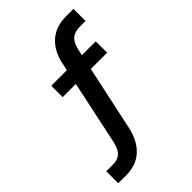

<svg xmlns="http://www.w3.org/2000/svg" viewBox="-260 -823 1121 1121"><g transform="rotate(-45 300.0 -262.5)"><path d="M32 190V91H89Q126 91 149 70.5Q172 50 183 0L270 -410L293 -395H158V-489H308L283 -472L295 -528Q312 -618 366.5 -666.5Q421 -715 507 -715H567V-615H520Q477 -615 453 -594.5Q429 -574 418 -524L407 -472L390 -489H525V-395H373L394 -411L305 4Q286 93 233.5 141.5Q181 190 98 190Z"/></g></svg>

Font: Mulish ExtraLight
Style: Bold
Weight: 700
Version: Version 3.603